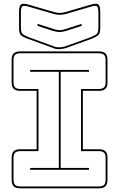

<svg xmlns="http://www.w3.org/2000/svg" viewBox="-20 -1008 645 1038"><path d="M89 10Q65 10 54 -1Q43 -12 43 -36V-155Q43 -179 54 -190Q65 -201 89 -201H178V-517H89Q65 -517 54 -528Q43 -539 43 -563V-684Q43 -708 54 -719Q65 -730 89 -730H515Q539 -730 550 -719Q561 -708 561 -684V-563Q561 -539 550 -528Q539 -517 515 -517H428V-201H515Q539 -201 550 -190Q561 -179 561 -155V-36Q561 -12 550 -1Q539 10 515 10ZM89 0H515Q534 0 542.5 -8.5Q551 -17 551 -36V-155Q551 -174 542.5 -182.5Q534 -191 515 -191H418V-527H515Q534 -527 542.5 -535.5Q551 -544 551 -563V-684Q551 -703 542.5 -711.5Q534 -720 515 -720H89Q70 -720 61.5 -711.5Q53 -703 53 -684V-563Q53 -544 61.5 -535.5Q70 -527 89 -527H188V-191H89Q70 -191 61.5 -182.5Q53 -174 53 -155V-36Q53 -17 61.5 -8.5Q70 0 89 0ZM461 -90H143V-100H298V-620H143V-630H461V-620H308V-100H461ZM304 -742Q294 -742 285 -743Q276 -744 269 -748L131 -798Q101 -809 92 -819Q83 -829 83 -860V-941Q83 -976 93.5 -984Q104 -992 138 -982L275 -942Q291 -938 303 -938Q315 -938 331 -942L468 -982Q501 -992 511.5 -984.5Q522 -977 522 -941V-860Q522 -829 512 -819Q502 -809 474 -798L347 -752Q337 -748 325.5 -745.5Q314 -743 304 -742ZM334 -932Q317 -928 303 -928Q289 -928 272 -932L135 -972Q109 -980 101 -974Q93 -968 93 -941V-860Q93 -833 101.5 -825Q110 -817 135 -807L272 -757Q279 -754 287 -753Q295 -752 304 -752Q313 -753 323.5 -755Q334 -757 343 -761L471 -807Q495 -817 503.5 -825Q512 -833 512 -860V-941Q512 -968 504 -974Q496 -980 471 -972ZM183 -879 270 -851Q277 -849 284.5 -847Q292 -845 302 -845Q312 -845 319.5 -847Q327 -849 334 -851L421 -879V-868L338 -841Q329 -839 321 -837Q313 -835 302 -835Q291 -835 283 -837Q275 -839 266 -841L183 -868Z"/></svg>

Font: Bungee Outline
Style: Regular
Weight: 400
Designer: David Jonathan Ross
Foundry: David Jonathan Ross
Version: Version 1.000;PS 1.0;hotconv 1.0.72;makeotf.lib2.5.5900